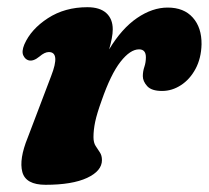

<svg xmlns="http://www.w3.org/2000/svg" viewBox="-20 -500 580 533"><path d="M59.5 -332.5Q50 -335 44.8 -346Q39.5 -357 47.5 -376.5Q66 -419 113 -449.5Q160 -480 222.5 -480Q257 -480 275 -463.8Q293 -447.5 293 -418.5Q293 -407 290.2 -392.8Q287.5 -378.5 283 -363Q318 -421 360.5 -450Q403 -479 445.5 -479Q490.5 -479 515.2 -451.2Q540 -423.5 539.5 -377Q538.5 -338 522.8 -308.8Q507 -279.5 482.2 -263.5Q457.5 -247.5 430 -247.5Q400.5 -247.5 388.5 -261Q376.5 -274.5 376.5 -288.5Q376.5 -302 380.8 -314.5Q385 -327 385 -341Q385 -363 366 -363Q341.5 -363 314.5 -328.5Q287.5 -294 262 -220.5Q249 -184.5 244.2 -161.8Q239.5 -139 239.5 -119.5Q239.5 -104 245.5 -94.8Q251.5 -85.5 257.2 -77Q263 -68.5 263 -55.5Q263 -25.5 221.8 -6.2Q180.5 13 106.5 13Q51.5 13 42 -22.5Q32.5 -58 57 -118L122 -289Q148 -355.5 115.5 -355.5Q104 -355.5 89.5 -343Q72.5 -329 59.5 -332.5Z"/></svg>

Font: Fraunces 9pt S050
Style: Bold Italic
Weight: 700
Italic angle: -16°
Version: Version 1.000; ttfautohint (v1.8.3)